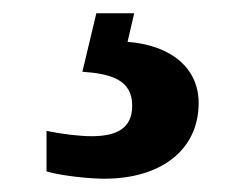

<svg xmlns="http://www.w3.org/2000/svg" viewBox="-20 -29 373 289"><path d="M137 240C222 240 279 197 279 126C279 73 237 39 172 34L182 -9H125L104 79C147 82 179 91 179 130C179 164 156 176 118 176C100 176 74 173 50 168V229C74 236 116 240 137 240Z"/></svg>

Font: Noto Serif Test
Style: Bold
Weight: 700
Version: Version 1.000